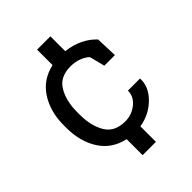

<svg xmlns="http://www.w3.org/2000/svg" viewBox="-218 -754 982 982"><g transform="rotate(-45 273.0 -262.5)"><path d="M287.6 -64.9Q335.4 -64.9 371.8 -94.5Q408.2 -124 408.2 -167H495.1L496.1 -164.1Q498 -104 447.5 -54.2Q397 -4.4 324.2 7.3V119.6H228V3.9Q141.1 -14.6 95.9 -85.4Q50.8 -156.2 50.8 -253.9V-274.4Q50.8 -370.6 95.9 -441.4Q141.1 -512.2 228 -531.7V-643.6H324.2V-536.1Q375 -530.3 416 -510.5Q457 -490.7 485.4 -459.5L489.7 -342.3H413.1L392.1 -425.3Q375 -441.9 348.1 -452.1Q321.3 -462.4 287.6 -462.4Q211.9 -462.4 179.4 -408Q147 -353.5 147 -274.4V-253.9Q147 -172.9 179.2 -118.9Q211.4 -64.9 287.6 -64.9Z"/></g></svg>

Font: TypoPRO Roboto Slab
Style: Regular
Weight: 400
Designer: Google
Version: Version 1.100263; 2013; ttfautohint (v0.94.20-1c74) -l 8 -r 